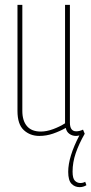

<svg xmlns="http://www.w3.org/2000/svg" viewBox="-20 -550 376 791"><path d="M308 221Q288 221 274.5 207Q261 193 261 158Q261 96 307 8Q299 10 293 10Q278 10 266 1.5Q254 -7 251 -23Q226 -9 198.5 0.5Q171 10 142 10Q104 10 78 -14Q52 -38 52 -93V-530H72V-93Q72 -53 91 -30.5Q110 -8 148 -8Q172 -8 199 -18Q226 -28 248 -42V-530H268V-45Q268 -9 294 -9Q308 -9 322 -16L329 1Q305 43 292 81Q279 119 279 157Q279 185 288.5 194.5Q298 204 311 204Q322 204 331 199L336 213Q323 221 308 221Z"/></svg>

Font: Georama Condensed Thin
Style: Regular
Weight: 100
Width: 3
Designer: Jean-Baptiste Levee
Foundry: Production Type
Version: Version 1.000